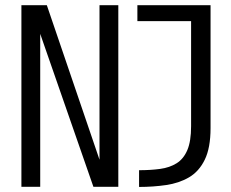

<svg xmlns="http://www.w3.org/2000/svg" viewBox="-20 -720 890 740"><path d="M62.5 0V-700H160.5L363.5 -104.5V-700H436V0H340L135 -589.5V0ZM516 0.5V-64Q560.5 -64 597.2 -69Q634 -74 660.8 -90.8Q687.5 -107.5 702 -141.5Q716.5 -175.5 716.5 -233.5V-638.5H509.5V-700H791.5V-226.5Q791.5 -150 769.2 -104.5Q747 -59 708.5 -36.5Q670 -14 620.2 -6.8Q570.5 0.5 516 0.5Z"/></svg>

Font: Trispace Light
Style: Regular
Weight: 300
Designer: Tyler Finck
Foundry: Etcetera Type Company
Version: Version 1.210; ttfautohint (v1.8.3)